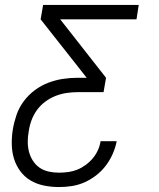

<svg xmlns="http://www.w3.org/2000/svg" viewBox="-20 -550 640 775"><path d="M218 205Q187 205 157.5 199Q128 193 103.5 178.5Q79 164 62 141Q45 118 36.5 90.5Q28 63 27.5 32Q27 1 32 -29Q37 -58 47 -87Q57 -116 76 -141.5Q95 -167 120.5 -186Q146 -205 175 -216Q204 -227 233.5 -231.5Q263 -236 292 -236H330L144 -472L154 -530H540L531 -472H223L408 -236L398 -178H292Q270 -178 247.5 -174.5Q225 -171 203.5 -162.5Q182 -154 162.5 -139.5Q143 -125 129 -105.5Q115 -86 107 -64Q99 -42 96 -20Q92 1 92 22Q92 43 97 62.5Q102 82 113 99Q124 116 140 127Q156 138 176.5 142.5Q197 147 218 147Q236 147 255 144.5Q274 142 291.5 135Q309 128 325.5 116Q342 104 354.5 89Q367 74 375 56.5Q383 39 386 20H451Q446 46 435 71Q424 96 407.5 118Q391 140 368.5 157.5Q346 175 321 186Q296 197 270 201Q244 205 218 205Z"/></svg>

Font: Iosevka Curly LtExObl
Style: Regular
Weight: 300
Width: 7
Italic angle: -9°
Monospace: yes
Designer: Belleve Invis
Foundry: Belleve Invis
Version: Version 11.1.0; ttfautohint (v1.8.3)